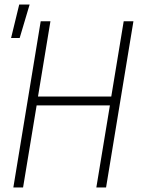

<svg xmlns="http://www.w3.org/2000/svg" viewBox="-20 -829 640 849"><path d="M39 0 160 -735H203L148 -402H472L527 -735H570L449 0H406L466 -363H142L82 0ZM29 -661 65 -809H111L67 -661Z"/></svg>

Font: Iosevka Extralight Extended
Style: Italic
Weight: 200
Width: 7
Italic angle: -9°
Monospace: yes
Designer: Belleve Invis
Foundry: Belleve Invis
Version: Version 32.5.0; ttfautohint (v1.8.4)